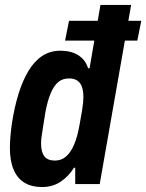

<svg xmlns="http://www.w3.org/2000/svg" viewBox="-20 -744 591 776"><path d="M150 12Q108 12 79 -5.5Q50 -23 35 -58.5Q20 -94 20 -146Q20 -167 22 -191.5Q24 -216 28 -244Q38 -310 54.5 -363.5Q71 -417 94.5 -456.5Q118 -496 150 -517.5Q182 -539 223 -539Q255 -539 277 -530.5Q299 -522 314 -506.5Q329 -491 336 -468H342L386 -724H510L383 0H284V-66H279Q258 -32 225.5 -10Q193 12 150 12ZM202 -95Q228 -95 247 -111.5Q266 -128 279.5 -159.5Q293 -191 301 -237Q308 -274 311.5 -296Q315 -318 316 -330Q317 -342 317 -351Q317 -377 311 -393.5Q305 -410 292 -418.5Q279 -427 259 -427Q233 -427 215.5 -412.5Q198 -398 185 -367.5Q172 -337 163 -288Q157 -248 153 -224.5Q149 -201 147.5 -187.5Q146 -174 146 -164Q146 -129 159.5 -112Q173 -95 202 -95ZM243 -580 259 -660H551L535 -580Z"/></svg>

Font: Archivo Condensed
Style: Bold Italic
Weight: 700
Width: 3
Italic angle: -10°
Designer: Hector Gatti
Foundry: Omnibus-Type
Version: Version 2.001